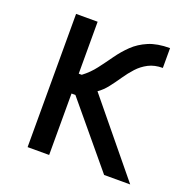

<svg xmlns="http://www.w3.org/2000/svg" viewBox="-113 -728 826 837"><g transform="rotate(20 300.0 -309.0)"><path d="M101 0V-618H201V-377H215Q247 -401 271 -432.5Q295 -464 318 -496.5Q341 -529 369.5 -556.5Q398 -584 438 -601Q478 -618 537 -618V-526Q499 -526 471 -511.5Q443 -497 422 -474Q401 -451 383 -424.5Q365 -398 346 -373.5Q327 -349 304 -333L577 0H456L219 -285H201V0Z"/></g></svg>

Font: Victor Mono
Style: Bold
Weight: 700
Monospace: yes
Designer: Rune Bjørnerås
Version: Version 1.561;gftools[0.9.30]